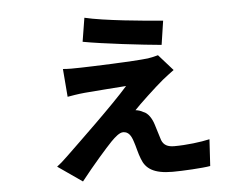

<svg xmlns="http://www.w3.org/2000/svg" viewBox="-51 -717 1102 847"><g transform="rotate(-5 500.0 -293.5)"><path d="M352 -653 335 -548C420 -532 602 -511 681 -504L697 -610C617 -616 434 -633 352 -653ZM724 -389 661 -460C652 -457 629 -452 616 -450C549 -442 360 -436 318 -435C290 -434 257 -434 238 -436L248 -312C265 -315 293 -320 325 -323C369 -327 470 -334 509 -337C440 -258 281 -107 222 -50C201 -30 190 -20 175 -9L283 66C338 -4 398 -72 424 -99C443 -118 462 -135 478 -135C501 -135 513 -118 522 -89C529 -70 536 -35 546 -11C562 32 596 58 681 58C724 58 816 53 848 47L855 -71C816 -62 752 -54 698 -54C669 -54 651 -63 642 -86C635 -107 627 -136 620 -157C612 -183 596 -209 575 -216C563 -223 551 -226 541 -227C561 -249 638 -321 673 -350C686 -361 708 -377 724 -389Z"/></g></svg>

Font: Noto Sans T Chinese Bold
Style: Bold
Weight: 700
Designer: Ryoko NISHIZUKA (kana & ideographs); Paul D. Hunt (Latin, Greek & Cyrillic); Wenlong ZHANG (bopomofo); Sandoll Communica
Foundry: Adobe Systems Incorporated
Version: Version 1.000;PS 1;hotconv 1.0.78;makeotf.lib2.5.61930